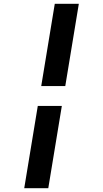

<svg xmlns="http://www.w3.org/2000/svg" viewBox="-20 -843 540 1006"><path d="M196 -392 267 -823H393L322 -392ZM107 143 178 -288H304L233 143Z"/></svg>

Font: Iosevka SS18 Extrabold
Style: Italic
Weight: 800
Italic angle: -9°
Monospace: yes
Designer: Belleve Invis
Foundry: Belleve Invis
Version: Version 25.1.1; ttfautohint (v1.8.4)